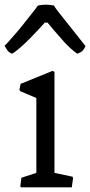

<svg xmlns="http://www.w3.org/2000/svg" viewBox="-24 -808 389 828"><path d="M68.4 -41.5 132.8 -62.5V-385.3L64.9 -414.1L59.6 -419.9L64.9 -446.3L202.6 -502.4L210.9 -498V-62.5L289.1 -45.9L291 -39.1L285.6 0H66.9L63.5 -4.4ZM28.3 -576.2Q14.2 -581.5 7.3 -591.8Q0.5 -602.1 -4.4 -610.8Q2.4 -616.7 15.1 -630.9Q53.2 -673.8 71.8 -697.3L127.4 -767.6Q137.2 -780.3 139.6 -784.2Q173.8 -791.5 208.5 -784.2Q212.4 -777.3 223.1 -762.7Q336.9 -618.7 344.7 -609.4Q336.4 -588.9 322.3 -582Q316.9 -579.1 309.1 -576.2Q280.3 -596.7 252 -627.9Q199.2 -687.5 181.2 -710.4H168.9Q157.2 -696.8 139.2 -677.7L102.1 -639.2Q56.2 -593.3 28.3 -576.2Z"/></svg>

Font: Trykker
Style: Regular
Weight: 400
Designer: Magnus Gaarde
Foundry: Magnus Gaarde
Version: Version 1.001